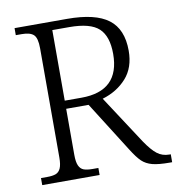

<svg xmlns="http://www.w3.org/2000/svg" viewBox="-80 -787 795 860"><g transform="rotate(-10 317.0 -357.0)"><path d="M43 -32H70Q96 -32 110.5 -37.5Q125 -43 132.5 -59.5Q140 -76 140 -109V-605Q140 -652 124 -667Q108 -682 70 -682H43V-714H282Q410 -714 469.5 -669Q529 -624 529 -526Q529 -449 486.5 -401.5Q444 -354 377 -334L520 -115Q549 -72 572.5 -54Q596 -36 627 -36H634V0H624Q572 0 544 -7.5Q516 -15 497.5 -32.5Q479 -50 454 -90L310 -318H208V-109Q208 -76 215.5 -59.5Q223 -43 237.5 -37.5Q252 -32 278 -32H304V0H43ZM284 -355Q458 -355 458 -524Q458 -604 419.5 -640Q381 -676 285 -676H208V-355Z"/></g></svg>

Font: Noto Serif Light
Style: Regular
Weight: 300
Designer: Monotype Design Team
Foundry: Monotype Imaging Inc.
Version: Version 1.001